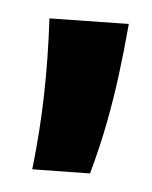

<svg xmlns="http://www.w3.org/2000/svg" viewBox="-63 -521 458 580"><g transform="rotate(10 166.5 -231.5)"><path d="M249 -8 75 10Q78 -109 71 -218.5Q64 -328 47 -448L286 -473Q286 -390 283 -316.5Q280 -243 272.5 -169Q265 -95 249 -8Z"/></g></svg>

Font: Marhey Light
Style: Bold
Weight: 700
Version: Version 1.000